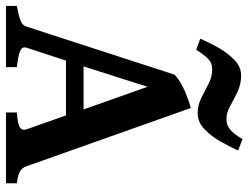

<svg xmlns="http://www.w3.org/2000/svg" viewBox="-115 -720 835 645"><g transform="rotate(90 302.5 -397.5)"><path d="M183.6 -201.7 140.1 -68.8Q135.7 -54.2 151.6 -47.6Q167.5 -41 205.6 -36.6V0H0V-36.6Q31.7 -42.5 48.3 -48.6Q64.9 -54.7 69.3 -68.8L231 -566.9Q254.4 -587.4 285.4 -600.6Q316.4 -613.8 342.8 -621.1L538.6 -68.8Q543 -55.7 554.2 -48.1Q565.4 -40.5 595.7 -36.6V0H357.9V-36.6Q394 -39.1 406.7 -46.1Q419.4 -53.2 414.6 -68.8L367.7 -201.7ZM347.7 -260.7 271.5 -475.6 203.1 -260.7ZM485.4 -779.8Q474.1 -754.4 456.3 -722.4Q438.5 -690.4 414.3 -667.2Q390.1 -644 360.8 -644Q333.5 -644 309.1 -656.2Q284.7 -668.5 261.2 -680.7Q237.8 -692.9 213.4 -692.9Q191.4 -692.9 177.7 -679.2Q164.1 -665.5 147 -639.2L109.9 -652.8Q120.6 -678.2 138.4 -710.4Q156.2 -742.7 180.2 -766.4Q204.1 -790 233.4 -790Q263.2 -790 288.6 -777.8Q314 -765.6 336.4 -753.2Q358.9 -740.7 379.9 -740.7Q400.9 -740.7 416.3 -753.9Q431.6 -767.1 447.3 -794.9Z"/></g></svg>

Font: Namdhinggo
Style: Bold
Weight: 700
Designer: Victor Gaultney
Foundry: SIL International
Version: Version 3.001